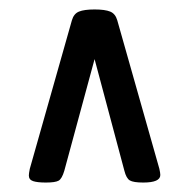

<svg xmlns="http://www.w3.org/2000/svg" viewBox="-20 -705 400 406"><path d="M77 -319Q59 -319 50 -322Q41 -325 41 -334Q41 -338 43 -348L132 -662Q136 -676 147 -680.5Q158 -685 180 -685Q202 -685 213 -680.5Q224 -676 228 -662L317 -348Q319 -339 319 -335Q319 -319 283 -319Q262 -319 254.5 -323.5Q247 -328 243 -344L180 -580L116 -344Q111 -327 104 -323Q97 -319 77 -319Z"/></svg>

Font: Asap Condensed Medium
Style: Regular
Weight: 500
Width: 3
Designer: Pablo Cosgaya
Foundry: Omnibus-Type
Version: Version 3.001; ttfautohint (v1.8.4.7-5d5b)